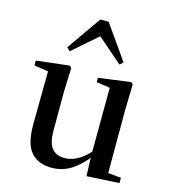

<svg xmlns="http://www.w3.org/2000/svg" viewBox="-121 -913 909 1025"><g transform="rotate(15 333.5 -400.0)"><path d="M258 16Q185 16 144.5 -29.5Q104 -75 105 -187L108 -492L134 -472L30 -488V-515L212 -536L223 -525L218 -385V-181Q218 -109 242.5 -80.5Q267 -52 311 -52Q355 -52 395.5 -78.5Q436 -105 468 -149L497 -103H458Q420 -51 370.5 -17.5Q321 16 258 16ZM451 11 447 -111V-113L449 -477L374 -488V-512L553 -536L563 -525L559 -385V-35L631 -28V1ZM467 -610 295 -759H363L192 -610L174 -627L306 -816H352L485 -627Z"/></g></svg>

Font: Noto Serif TC SemiBold
Style: Regular
Weight: 600
Version: Version 2.002-H1;hotconv 1.1.0;makeotfexe 2.6.0